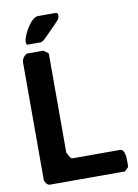

<svg xmlns="http://www.w3.org/2000/svg" viewBox="-97 -956 734 1020"><g transform="rotate(-10 270.5 -446.5)"><path d="M173 -707H93C77 -707 60 -681 60 -667V-33C60 -22 72 0 87 0H493L513 -20C514 -21 514 -40 514 -47C514 -57 516 -117 487 -117H227C221 -117 203 -151 203 -153V-687C200 -690 181 -707 173 -707ZM93 -770C93 -767 92 -753 100 -753H173L187 -760C189 -761 241 -813 260 -833C277 -852 288 -857 288 -877C288 -886 287 -893 273 -893H180C143 -893 93 -803 93 -770Z"/></g></svg>

Font: Asimov Print
Style: C
Weight: 500
Designer: Google
Version: Version 2.000980: 2014